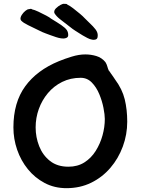

<svg xmlns="http://www.w3.org/2000/svg" viewBox="-20 -982 738 1002"><path d="M311 -781Q299 -781 285.5 -784.5Q272 -788 259 -793Q256 -794 243 -798.5Q230 -803 217.5 -808Q205 -813 200 -815Q147 -841 125 -851.5Q103 -862 91 -874Q89 -876 87 -882Q86 -892 93.5 -904Q101 -916 112 -925Q123 -934 130 -934Q138 -936 141 -936Q144 -936 148 -933Q159 -931 180.5 -921Q202 -911 221.5 -900.5Q241 -890 246 -885Q281 -864 300.5 -850.5Q320 -837 328 -826Q336 -815 336 -799Q336 -789 328 -785Q320 -781 311 -781ZM461 -775Q449 -777 436.5 -783.5Q424 -790 412 -797Q409 -799 397.5 -806Q386 -813 374.5 -820.5Q363 -828 359 -831Q312 -867 293 -882Q274 -897 265 -912Q263 -914 263 -920Q263 -930 273.5 -940Q284 -950 296 -956.5Q308 -963 315 -962Q324 -962 326.5 -961.5Q329 -961 333 -957Q343 -953 362 -938.5Q381 -924 398 -909.5Q415 -895 419 -890Q448 -862 464.5 -845Q481 -828 486.5 -815Q492 -802 489 -787Q487 -778 478 -775.5Q469 -773 461 -775ZM327 0Q264 0 213 -27Q162 -54 125.5 -99Q89 -144 69.5 -200.5Q50 -257 50 -317Q50 -447 111.5 -531.5Q173 -616 288 -663Q317 -675 354.5 -686.5Q392 -698 425 -698Q455 -698 483 -689.5Q511 -681 530 -658Q537 -647 540 -635.5Q543 -624 548 -613H549Q551 -610 557.5 -600.5Q564 -591 571 -581.5Q578 -572 580 -568Q618 -517 631 -463.5Q644 -410 644 -347Q644 -280 621 -217.5Q598 -155 556 -106Q514 -57 456 -28.5Q398 0 327 0ZM337 -112Q385 -112 420.5 -134.5Q456 -157 479.5 -194.5Q503 -232 515 -275.5Q527 -319 527 -361Q527 -383 520 -419Q513 -455 498 -491Q483 -527 459 -551.5Q435 -576 401 -576Q348 -576 304.5 -554.5Q261 -533 230 -496Q199 -459 182.5 -413Q166 -367 166 -317Q166 -266 184.5 -219Q203 -172 241 -142Q279 -112 337 -112ZM311 -781Q299 -781 285.5 -784.5Q272 -788 259 -793Q256 -794 243 -798.5Q230 -803 217.5 -808Q205 -813 200 -815Q147 -841 125 -851.5Q103 -862 91 -874Q89 -876 87 -882Q86 -892 93.5 -904Q101 -916 112 -925Q123 -934 130 -934Q138 -936 141 -936Q144 -936 148 -933Q159 -931 180.5 -921Q202 -911 221.5 -900.5Q241 -890 246 -885Q281 -864 300.5 -850.5Q320 -837 328 -826Q336 -815 336 -799Q336 -789 328 -785Q320 -781 311 -781Z"/></svg>

Font: Fuzzy Bubbles
Style: Bold
Weight: 700
Designer: Robert E. Leuschke
Foundry: Robert E. Leuschke
Version: Version 1.010; ttfautohint (v1.8.3)